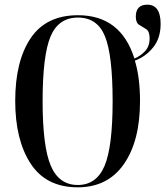

<svg xmlns="http://www.w3.org/2000/svg" viewBox="-20 -790 706 820"><path d="M312 10Q440 10 509 -89Q578 -188 578 -358Q578 -459 556 -531Q602 -548 634 -587.5Q666 -627 666 -688Q666 -770 609 -770Q560 -770 560 -719Q560 -692 575 -683.5Q590 -675 604.5 -665.5Q619 -656 619 -626Q619 -592 599 -571Q579 -550 554 -540Q496 -725 313 -725Q177 -725 111 -627Q45 -529 45 -359Q45 -192 111 -91Q177 10 312 10ZM312 0Q232 0 197 -82Q162 -164 162 -358Q162 -554 196 -634.5Q230 -715 313 -715Q396 -715 428.5 -634.5Q461 -554 461 -358Q461 -163 426.5 -81.5Q392 0 312 0Z"/></svg>

Font: Noto Serif Display Condensed Semi
Style: Regular
Weight: 600
Width: 3
Designer: Monotype Design Team
Foundry: Monotype Imaging Inc.
Version: Version 1.900